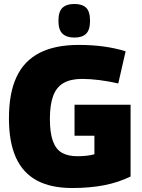

<svg xmlns="http://www.w3.org/2000/svg" viewBox="-20 -936 714 966"><path d="M25 -341Q25 -467 63 -548.5Q101 -630 179 -670Q257 -710 376 -710Q411 -710 442 -708Q473 -706 502 -702Q531 -698 558.5 -692Q586 -686 612 -678L575 -516Q528 -527 480.5 -533Q433 -539 393 -539Q336 -539 300 -518.5Q264 -498 247.5 -453.5Q231 -409 231 -338Q231 -268 246 -226.5Q261 -185 291.5 -167.5Q322 -150 369 -150Q394 -150 416.5 -152.5Q439 -155 455 -160V-253H355V-409H637V-48Q576 -18 503.5 -4Q431 10 344 10Q236 10 165.5 -28Q95 -66 60 -143.5Q25 -221 25 -341ZM354 -747Q315 -747 294.5 -766.5Q274 -786 274 -831Q274 -878 294.5 -897Q315 -916 354 -916Q394 -916 413.5 -897Q433 -878 433 -831Q433 -786 413.5 -766.5Q394 -747 354 -747Z"/></svg>

Font: Georama ExtraCondensed Thin ExtraBold
Style: Regular
Weight: 800
Version: Version 1.001